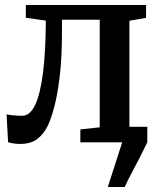

<svg xmlns="http://www.w3.org/2000/svg" viewBox="-20 -573 647 773"><path d="M414 180 472 0 457.5 -62.5H573V0Q559 29.5 542.5 61.5Q526 93.5 509.8 124Q493.5 154.5 482 180ZM60 6.5Q45 6.5 32.8 4.2Q20.5 2 12.5 -0.5L6.5 -112.5Q17 -110 34.5 -108.5Q52 -107 70 -107Q101 -107 121.8 -151.2Q142.5 -195.5 153.2 -280.8Q164 -366 164.5 -490L84 -501.5V-553H568V-501L501 -489.5V-60.5L570 -52V0H303.5V-52L381.5 -60.5V-493.5H229.5V-445Q229.5 -340 220.5 -266Q211.5 -192 198.8 -143.8Q186 -95.5 173.5 -69Q158 -36.5 132.2 -15Q106.5 6.5 60 6.5Z"/></svg>

Font: Merriweather 24pt SemiBold
Style: Regular
Weight: 600
Designer: Eben Sorkin
Foundry: Eben Sorkin
Version: Version 2.100